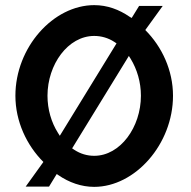

<svg xmlns="http://www.w3.org/2000/svg" viewBox="-20 -725 744 748"><path d="M149 -94 80 2H171L201 -47L207 -43C249 -14 297 3 347 3C506 3 654 -163 654 -352C654 -451 611 -543 546 -608L614 -702H522L493 -655L486 -659C444 -688 398 -705 347 -705C188 -705 40 -541 40 -352C40 -252 84 -159 149 -94ZM270 -141 261 -147 482 -507 489 -496C514 -455 529 -405 529 -352C529 -230 449 -118 347 -118C319 -118 293 -126 270 -141ZM213 -196 206 -207C180 -248 165 -299 165 -352C165 -474 245 -585 347 -585C375 -585 402 -577 425 -562L434 -556Z"/></svg>

Font: Bluebird
Style: LiNrw
Weight: 300
Designer: Jasper
Foundry: Cannot Into Space Fonts
Version: Version 0.98